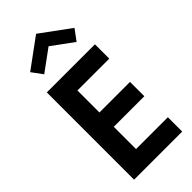

<svg xmlns="http://www.w3.org/2000/svg" viewBox="-322 -1107 1167 1167"><g transform="rotate(-45 261.0 -524.0)"><path d="M65 0V-750H478.6V-626.8H205V-437.7H467.7V-314.5H205V-123.2H478.6V0ZM131.8 -839.1 80.5 -908.6 270.9 -1048.2 461.4 -908.6 410 -839.1 270.9 -940.9Z"/></g></svg>

Font: Spartan
Style: Bold
Weight: 700
Designer: Matt Bailey, Mirko Velimirovic
Foundry: Matt Bailey
Version: Version 1.005